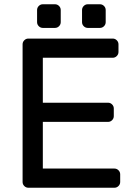

<svg xmlns="http://www.w3.org/2000/svg" viewBox="-20 -881 632 901"><path d="M181 -309H487Q498 -309 506 -317Q514 -325 514 -336V-372Q514 -383 506 -391Q498 -399 487 -399H181V-610H509Q520 -610 528 -618Q536 -626 536 -637V-673Q536 -684 528 -692Q520 -700 509 -700H113Q102 -700 94 -692Q86 -684 86 -673V-27Q86 -16 94 -8Q102 0 113 0H517Q528 0 536 -8Q544 -16 544 -27V-63Q544 -74 536 -82Q528 -90 517 -90H181ZM238 -750H181Q170 -750 162 -758Q154 -766 154 -777V-834Q154 -845 162 -853Q170 -861 181 -861H238Q249 -861 257 -853Q265 -845 265 -834V-777Q265 -766 257 -758Q249 -750 238 -750ZM449 -750H392Q381 -750 373 -758Q365 -766 365 -777V-834Q365 -845 373 -853Q381 -861 392 -861H449Q460 -861 468 -853Q476 -845 476 -834V-777Q476 -766 468 -758Q460 -750 449 -750Z"/></svg>

Font: Rubik
Style: Regular
Weight: 400
Designer: Hubert & Fischer
Foundry: Hubert & Fischer
Version: Version 1.100